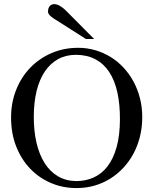

<svg xmlns="http://www.w3.org/2000/svg" viewBox="-20 -914 763 949"><path d="M683.1 -335Q683.1 -285.2 671.9 -239.5Q660.6 -193.8 639.9 -155Q619.1 -116.2 589.8 -84.7Q560.5 -53.2 524.4 -30.8Q488.3 -8.3 446.3 3.7Q404.3 15.6 357.9 15.6Q290.5 15.6 231.7 -9.5Q172.9 -34.7 128.9 -80.6Q85 -126.5 59.8 -190.7Q34.7 -254.9 34.7 -333Q34.7 -407.2 60.1 -470.5Q85.4 -533.7 130.1 -579.8Q174.8 -626 235.4 -651.9Q295.9 -677.7 366.7 -677.7Q410.2 -677.7 450.4 -666Q490.7 -654.3 525.9 -632.8Q561 -611.3 589.8 -580.6Q618.7 -549.8 639.4 -511.7Q660.2 -473.6 671.6 -429.2Q683.1 -384.8 683.1 -335ZM572.8 -322.3Q573.2 -397.9 560.1 -457.5Q546.9 -517.1 519.8 -558.1Q492.7 -599.1 451.9 -620.8Q411.1 -642.6 356 -643.1Q306.2 -643.1 267.3 -621.8Q228.5 -600.6 201.7 -560.8Q174.8 -521 160.9 -464.1Q147 -407.2 147 -335.9Q147 -265.6 160.6 -207.5Q174.3 -149.4 200.7 -107.7Q227.1 -65.9 266.4 -42.7Q305.7 -19.5 356.9 -19Q404.3 -19 443.8 -37.1Q483.4 -55.2 512 -92.5Q540.5 -129.9 556.4 -187Q572.3 -244.1 572.8 -322.3ZM404.8 -721.2 260.7 -813Q254.4 -816.9 246.8 -821.5Q239.3 -826.2 232.7 -831.8Q226.1 -837.4 221.7 -843.5Q217.3 -849.6 217.3 -856Q217.3 -873.5 225.6 -883.5Q233.9 -893.6 248.5 -893.6Q261.2 -893.6 277.1 -884.3Q293 -875 306.6 -860.8L445.3 -721.2Z"/></svg>

Font: Doulos SIL Am
Style: Regular
Weight: 400
Designer: Walt Agee, Victor Gaultney, Peter Martin, Debbi Hosken, Becca Hirsbrunner
Foundry: SIL International
Version: Version 5.000